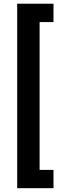

<svg xmlns="http://www.w3.org/2000/svg" viewBox="-20 -843 314 1025"><path d="M265.6 -725.1H191.4V64H265.6V161.6H71.8V-823.2H265.6Z"/></svg>

Font: Vazirmatn FD NL SemiBold
Style: Regular
Weight: 600
Designer: Saber Rastikerdar
Foundry: Saber Rastikerdar
Version: Version 33.003